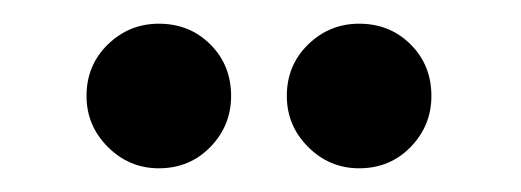

<svg xmlns="http://www.w3.org/2000/svg" viewBox="-20 -707 440 162"><path d="M283 -687Q309 -687 326.5 -669.5Q344 -652 344 -626Q344 -601 326.5 -583Q309 -565 283 -565Q258 -565 240 -583Q222 -601 222 -626Q222 -652 240 -669.5Q258 -687 283 -687ZM114 -687Q140 -687 157.5 -669.5Q175 -652 175 -626Q175 -601 157.5 -583Q140 -565 114 -565Q89 -565 71 -583Q53 -601 53 -626Q53 -652 71 -669.5Q89 -687 114 -687Z"/></svg>

Font: Varela Round Precious
Style: Medium
Weight: 500
Designer: Joe Prince
Foundry: Joe Prince
Version: Version 1.000